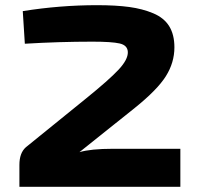

<svg xmlns="http://www.w3.org/2000/svg" viewBox="-20 -722 769 742"><path d="M355 -702Q428 -702 479.5 -695Q531 -688 572.5 -670.5Q614 -653 634 -620.5Q654 -588 654 -539Q654 -480 621 -427.5Q588 -375 501 -305L287 -134Q331 -147 416 -147H677V0H55V-85Q55 -131 80 -153L312 -341Q401 -413 438 -452.5Q475 -492 474 -521Q473 -547 442.5 -554Q412 -561 337 -561Q209 -561 76 -553L68 -679Q212 -702 355 -702Z"/></svg>

Font: Exo 2 Expanded
Style: Bold
Weight: 700
Width: 7
Designer: Natanael Gama
Version: Version 1.001;PS 001.001;hotconv 1.0.70;makeotf.lib2.5.58329